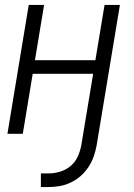

<svg xmlns="http://www.w3.org/2000/svg" viewBox="-20 -540 540 775"><path d="M145 215V160H176Q199 160 222.5 153Q246 146 265 130Q284 114 294 91.5Q304 69 308 47L356 -242H112L72 0H10L96 -520H158L121 -297H365L402 -520H464L370 47Q366 69 358.5 91Q351 113 337.5 133.5Q324 154 306 170Q288 186 266 196.5Q244 207 221.5 211Q199 215 176 215Z"/></svg>

Font: Iosevka SS18 Light
Style: Italic
Weight: 300
Italic angle: -9°
Monospace: yes
Designer: Belleve Invis
Foundry: Belleve Invis
Version: Version 25.1.1; ttfautohint (v1.8.4)